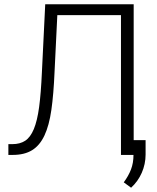

<svg xmlns="http://www.w3.org/2000/svg" viewBox="-20 -731 742 906"><path d="M610.8 -710.9V0H550.8V-659.7H250.5L237.3 -389.6Q232.9 -286.1 222.4 -212.4Q211.9 -138.7 189.7 -91.6Q167.5 -44.4 131.3 -22.2Q95.2 0 40.5 0H19.5V-50.8H38.1Q74.2 -50.8 98.9 -66.9Q123.5 -83 139.6 -121.8Q155.8 -160.6 164.6 -225.8Q173.3 -291 177.7 -389.6L193.4 -710.9ZM667 -1.5Q667 20.5 662.4 42.5Q657.7 64.5 648.9 84.5Q640.1 104.5 627.4 122.3Q614.7 140.1 598.6 154.8L564 129.4Q586.4 99.1 598.1 68.6Q609.9 38.1 609.9 -0.5V-69.8H667Z"/></svg>

Font: Melbourne
Style: Light
Weight: 300
Designer: Google
Version: Version 2.000980; 2014